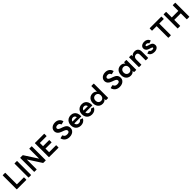

<svg xmlns="http://www.w3.org/2000/svg" viewBox="1037 -3890 7043 7043"><g transform="rotate(-45 4558.5 -368.0)"><path d="M93 0Q80 0 80 -13V-721Q80 -734 93 -734H202Q215 -734 215 -721V-129H569Q582 -129 582 -116V-13Q582 0 569 0Z M705 0Q692 0 692 -13V-721Q692 -734 705 -734H814Q827 -734 827 -721V-13Q827 0 814 0Z M1000 0Q987 0 987 -13V-721Q987 -734 1000 -734H1115Q1125 -734 1131 -725L1459 -218V-721Q1459 -734 1472 -734H1576Q1589 -734 1589 -721V-13Q1589 0 1576 0H1462Q1452 0 1446 -9L1117 -517V-13Q1117 0 1104 0Z M1762 0Q1749 0 1749 -13V-721Q1749 -734 1762 -734H2226Q2239 -734 2239 -721V-620Q2239 -607 2226 -607H1884V-440H2193Q2206 -440 2206 -427V-328Q2206 -315 2193 -315H1884V-127H2238Q2251 -127 2251 -114V-13Q2251 0 2238 0Z M2541 -180Q2540 -182 2540 -185Q2540 -193 2550 -196L2654 -221L2658 -222Q2667 -222 2670 -212Q2690 -163 2723.5 -140.5Q2757 -118 2813 -118Q2869 -118 2900.5 -137Q2932 -156 2932 -196Q2932 -234 2902.5 -258.5Q2873 -283 2812 -305L2747 -328Q2559 -392 2559 -542Q2559 -601 2591.5 -648Q2624 -695 2680 -721.5Q2736 -748 2805 -748Q2899 -748 2964.5 -703.5Q3030 -659 3057 -569Q3058 -567 3058 -564Q3058 -556 3048 -553L2938 -525L2934 -524Q2925 -524 2922 -534Q2904 -578 2876 -597Q2848 -616 2805 -616Q2757 -616 2728 -597Q2699 -578 2699 -546Q2699 -512 2728.5 -487.5Q2758 -463 2823 -441L2875 -424Q2977 -390 3024.5 -337.5Q3072 -285 3072 -196Q3072 -136 3039 -88Q3006 -40 2947 -13Q2888 14 2813 14Q2710 14 2640 -35.5Q2570 -85 2541 -180Z M3144 -259Q3144 -337 3175.5 -398.5Q3207 -460 3266.5 -494Q3326 -528 3406 -528Q3484 -528 3540.5 -491.5Q3597 -455 3625 -388Q3653 -321 3651 -232Q3650 -219 3637 -219H3282Q3291 -165 3323.5 -135Q3356 -105 3407 -105Q3485 -105 3521 -164Q3526 -173 3538 -170L3627 -139Q3640 -134 3634 -122Q3601 -56 3541 -23Q3481 10 3406 10Q3326 10 3266.5 -24Q3207 -58 3175.5 -119.5Q3144 -181 3144 -259ZM3284 -316H3512Q3503 -362 3475 -387.5Q3447 -413 3405 -413Q3359 -413 3327.5 -387.5Q3296 -362 3284 -316Z M3717 -259Q3717 -337 3748.5 -398.5Q3780 -460 3839.5 -494Q3899 -528 3979 -528Q4057 -528 4113.5 -491.5Q4170 -455 4198 -388Q4226 -321 4224 -232Q4223 -219 4210 -219H3855Q3864 -165 3896.5 -135Q3929 -105 3980 -105Q4058 -105 4094 -164Q4099 -173 4111 -170L4200 -139Q4213 -134 4207 -122Q4174 -56 4114 -23Q4054 10 3979 10Q3899 10 3839.5 -24Q3780 -58 3748.5 -119.5Q3717 -181 3717 -259ZM3857 -316H4085Q4076 -362 4048 -387.5Q4020 -413 3978 -413Q3932 -413 3900.5 -387.5Q3869 -362 3857 -316Z M4290 -259Q4290 -338 4319.5 -399Q4349 -460 4404 -494Q4459 -528 4532 -528Q4582 -528 4624 -509Q4666 -490 4695 -455V-737Q4695 -750 4708 -750H4812Q4825 -750 4825 -737V-13Q4825 0 4812 0H4718Q4704 0 4704 -13L4701 -71Q4673 -32 4629.5 -11Q4586 10 4532 10Q4459 10 4404 -24Q4349 -58 4319.5 -119Q4290 -180 4290 -259ZM4704 -259Q4704 -326 4665 -368Q4626 -410 4564 -410Q4502 -410 4463 -368Q4424 -326 4424 -259Q4424 -192 4463 -150Q4502 -108 4564 -108Q4626 -108 4665 -150Q4704 -192 4704 -259Z M5145 -180Q5144 -182 5144 -185Q5144 -193 5154 -196L5258 -221L5262 -222Q5271 -222 5274 -212Q5294 -163 5327.5 -140.5Q5361 -118 5417 -118Q5473 -118 5504.5 -137Q5536 -156 5536 -196Q5536 -234 5506.5 -258.5Q5477 -283 5416 -305L5351 -328Q5163 -392 5163 -542Q5163 -601 5195.5 -648Q5228 -695 5284 -721.5Q5340 -748 5409 -748Q5503 -748 5568.5 -703.5Q5634 -659 5661 -569Q5662 -567 5662 -564Q5662 -556 5652 -553L5542 -525L5538 -524Q5529 -524 5526 -534Q5508 -578 5480 -597Q5452 -616 5409 -616Q5361 -616 5332 -597Q5303 -578 5303 -546Q5303 -512 5332.5 -487.5Q5362 -463 5427 -441L5479 -424Q5581 -390 5628.5 -337.5Q5676 -285 5676 -196Q5676 -136 5643 -88Q5610 -40 5551 -13Q5492 14 5417 14Q5314 14 5244 -35.5Q5174 -85 5145 -180Z M5748 -259Q5748 -338 5777.5 -399Q5807 -460 5862 -494Q5917 -528 5990 -528Q6044 -528 6087.5 -507Q6131 -486 6159 -447L6162 -505Q6162 -518 6176 -518H6270Q6283 -518 6283 -505V-13Q6283 0 6270 0H6176Q6162 0 6162 -13L6159 -71Q6131 -32 6087.5 -11Q6044 10 5990 10Q5917 10 5862 -24Q5807 -58 5777.5 -119Q5748 -180 5748 -259ZM6162 -259Q6162 -326 6123 -368Q6084 -410 6022 -410Q5960 -410 5921 -368Q5882 -326 5882 -259Q5882 -192 5921 -150Q5960 -108 6022 -108Q6084 -108 6123 -150Q6162 -192 6162 -259Z M6432 0Q6419 0 6419 -13V-505Q6419 -518 6432 -518H6526Q6540 -518 6540 -505L6543 -446Q6571 -486 6616 -507Q6661 -528 6712 -528Q6802 -528 6851.5 -477.5Q6901 -427 6901 -337V-13Q6901 0 6888 0H6784Q6771 0 6771 -13V-284Q6771 -349 6747 -379.5Q6723 -410 6672 -410Q6621 -410 6585 -372Q6549 -334 6549 -264V-13Q6549 0 6536 0Z M6994 -128Q6993 -130 6993 -133Q6993 -141 7003 -144L7094 -169L7098 -170Q7107 -170 7110 -161Q7127 -131 7153 -118Q7179 -105 7214 -105Q7290 -105 7290 -143Q7290 -159 7273 -170Q7256 -181 7213 -193L7188 -200Q7098 -225 7057 -269.5Q7016 -314 7016 -376Q7016 -420 7041 -454.5Q7066 -489 7110.5 -508.5Q7155 -528 7213 -528Q7289 -528 7340.5 -495.5Q7392 -463 7416 -398Q7417 -396 7417 -392Q7417 -384 7408 -382L7317 -353Q7315 -352 7311 -352Q7305 -352 7300 -360Q7270 -413 7211 -413Q7183 -413 7166.5 -404Q7150 -395 7150 -376Q7150 -358 7168.5 -346.5Q7187 -335 7230 -324L7254 -318Q7347 -295 7385.5 -254Q7424 -213 7424 -146Q7424 -76 7366.5 -33Q7309 10 7219 10Q7134 10 7076.5 -25.5Q7019 -61 6994 -128Z M7956 0Q7943 0 7943 -13V-607H7716Q7704 -607 7704 -620V-721Q7704 -734 7716 -734H8304Q8317 -734 8317 -721V-620Q8317 -607 8304 -607H8078V-13Q8078 0 8065 0Z M8440 0Q8427 0 8427 -13V-721Q8427 -734 8440 -734H8549Q8562 -734 8562 -721V-440H8902V-721Q8902 -734 8915 -734H9024Q9037 -734 9037 -721V-13Q9037 0 9024 0H8915Q8902 0 8902 -13V-313H8562V-13Q8562 0 8549 0Z"/></g></svg>

Font: LINE Seed Sans TH
Style: Bold
Weight: 700
Designer: Dalton Maag Ltd | Thai characters by Cadson Demak Co.,Ltd.
Foundry: Dalton Maag Ltd
Version: Version 1.002